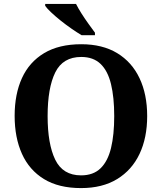

<svg xmlns="http://www.w3.org/2000/svg" viewBox="-20 -951 827 981"><path d="M394.2 10Q280.1 10 204.9 -36Q129.6 -82 92.2 -165Q54.8 -248 54.8 -359Q54.8 -470 92.2 -552Q129.6 -634 205.4 -679.5Q281.2 -725 395.2 -725Q503.7 -725 578.8 -679.5Q653.8 -634 692.9 -551.5Q732 -469 732 -358Q732 -247 692.9 -164.5Q653.8 -82 578.4 -36Q503 10 394.2 10ZM394.2 -55Q456.8 -55 493.9 -91.2Q531 -127.4 547.3 -194.9Q563.6 -262.5 563.6 -358Q563.6 -453.5 547.2 -521.2Q530.9 -588.9 493.9 -624.4Q456.8 -660 395.2 -660Q301.3 -660 262.3 -580.9Q223.3 -501.8 223.3 -358Q223.3 -215.2 262.2 -135.1Q301.2 -55 394.2 -55ZM397.1 -771Q373.6 -785 345.4 -804.5Q317.2 -824 289.7 -846Q262.3 -868 241.1 -888Q219.9 -908 210.9 -921V-931H368.4Q379.4 -909 396.5 -882Q413.6 -855 432.4 -829Q451.2 -803 465.2 -784V-771Z"/></svg>

Font: Noto Serif Telugu
Style: Regular
Weight: 400
Designer: Jelle Bosma - Monotype Design Team
Foundry: Monotype Imaging Inc.
Version: Version 2.003